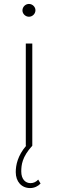

<svg xmlns="http://www.w3.org/2000/svg" viewBox="-20 -740 295 975"><path d="M127 -655C145 -655 160 -670 160 -688C160 -705 145 -720 127 -720C109 -720 94 -705 94 -687C94 -670 109 -655 127 -655ZM174 172C164 183 151 190 135 190C109 190 88 170 88 131C88 98 92 57 144 0V-519H111V0H113C70 50 60 98 60 134C60 182 89 215 133 215C154 215 173 206 186 192Z"/></svg>

Font: Talent ExtraLight
Style: Regular
Weight: 200
Designer: Mike Powis
Version: Version 1.001;hotconv 1.0.109;makeotfexe 2.5.65596